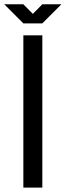

<svg xmlns="http://www.w3.org/2000/svg" viewBox="-20 -859 302 879"><path d="M86.9 -697.3H173.8V0H86.9ZM173.8 -752H86.9L-0.5 -839.4H86.9L130.4 -795.4L173.8 -839.4H261.2Z"/></svg>

Font: Qaz
Style: Regular
Weight: 400
Designer: GGBotNet
Foundry: f0n7
Version: 0.70